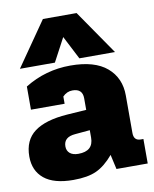

<svg xmlns="http://www.w3.org/2000/svg" viewBox="-83 -787 696 865"><g transform="rotate(-10 265.0 -354.0)"><path d="M173 -723H327L467 -520H304L249 -627L192 -520H32ZM5 -123Q5 -198 55.5 -235.5Q106 -273 206 -280L294 -286V-339Q294 -383 248 -383Q222 -383 203 -363V-330H49V-436Q144 -495 258 -495Q369 -495 425 -447Q481 -399 481 -319V-147Q481 -112 513 -112H525V0H382L367 -67Q329 -22 289 -3.5Q249 15 183 15Q94 15 49.5 -21.5Q5 -58 5 -123ZM294 -159V-193L227 -187Q173 -183 173 -140Q173 -120 186.5 -108.5Q200 -97 225 -97Q294 -97 294 -159Z"/></g></svg>

Font: Pridi
Style: Bold
Weight: 700
Designer: Katatrad Team
Foundry: CadsonDemak
Version: Version 1.001